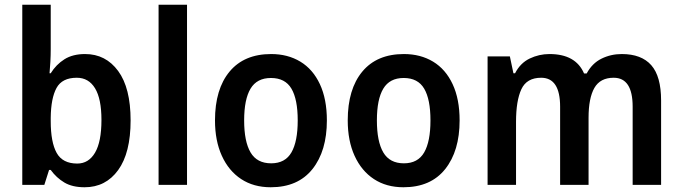

<svg xmlns="http://www.w3.org/2000/svg" viewBox="-20 -780 2880 810"><path d="M194 -573Q194 -547 192.5 -519Q191 -491 189 -471H194Q217 -508 252 -530Q287 -552 339 -552Q426 -552 478.5 -480.5Q531 -409 531 -272Q531 -135 478.5 -62.5Q426 10 337 10Q285 10 251.5 -10Q218 -30 194 -63H187L167 0H74V-760H194ZM304 -452Q242 -452 218.5 -409Q195 -366 194 -284V-269Q194 -180 219 -135Q244 -90 306 -90Q354 -90 381 -136Q408 -182 408 -274Q408 -363 381 -407.5Q354 -452 304 -452Z M769 0H649V-760H769Z M1359 -272Q1359 -143 1298 -66.5Q1237 10 1122 10Q1050 10 997.5 -24.5Q945 -59 916 -122.5Q887 -186 887 -272Q887 -404 948.5 -478Q1010 -552 1124 -552Q1194 -552 1247 -520Q1300 -488 1329.5 -425Q1359 -362 1359 -272ZM1010 -272Q1010 -183 1037 -137Q1064 -91 1124 -91Q1183 -91 1209.5 -137Q1236 -183 1236 -272Q1236 -361 1209.5 -406Q1183 -451 1123 -451Q1064 -451 1037 -406Q1010 -361 1010 -272Z M1919 -272Q1919 -143 1858 -66.5Q1797 10 1682 10Q1610 10 1557.5 -24.5Q1505 -59 1476 -122.5Q1447 -186 1447 -272Q1447 -404 1508.5 -478Q1570 -552 1684 -552Q1754 -552 1807 -520Q1860 -488 1889.5 -425Q1919 -362 1919 -272ZM1570 -272Q1570 -183 1597 -137Q1624 -91 1684 -91Q1743 -91 1769.5 -137Q1796 -183 1796 -272Q1796 -361 1769.5 -406Q1743 -451 1683 -451Q1624 -451 1597 -406Q1570 -361 1570 -272Z M2603 -552Q2686 -552 2727.5 -505Q2769 -458 2769 -356V0H2649V-330Q2649 -452 2569 -452Q2512 -452 2487.5 -409Q2463 -366 2463 -283V0H2343V-330Q2343 -452 2263 -452Q2202 -452 2179.5 -403.5Q2157 -355 2157 -266V0H2037V-542H2131L2146 -471H2153Q2175 -514 2214.5 -533Q2254 -552 2298 -552Q2409 -552 2444 -470H2455Q2478 -513 2517.5 -532.5Q2557 -552 2603 -552Z"/></svg>

Font: Noto Sans Malayalam SemiCondensed SemiBold
Style: Regular
Weight: 600
Width: 4
Designer: Jelle Bosma - Monotype Design Team
Foundry: Monotype Imaging Inc.
Version: Version 2.104; ttfautohint (v1.8.4.7-5d5b)